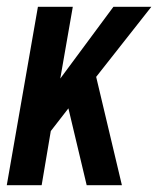

<svg xmlns="http://www.w3.org/2000/svg" viewBox="-21 -547 467 567"><path d="M-1 0 91 -527H194L157 -315L314 -527H426L263 -320L339 0H235L181 -227L129 -160L102 0Z"/></svg>

Font: Archivo ExtraCondensed SemiBold
Style: Italic
Weight: 600
Width: 2
Italic angle: -10°
Designer: Hector Gatti
Foundry: Omnibus-Type
Version: Version 2.001